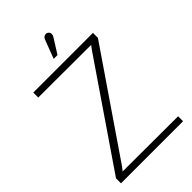

<svg xmlns="http://www.w3.org/2000/svg" viewBox="-260 -973 1065 1065"><g transform="rotate(-45 272.5 -440.5)"><path d="M336 -838Q341 -846 342 -853Q343 -860 340.5 -867Q338 -874 330 -878Q323 -882 316 -881Q309 -880 303 -875Q297 -870 294 -862L252 -752H282ZM40 -700V-661L454 -660L436 -636L28 -39V0H515V-39L81 -40L99 -63L508 -661V-700Z"/></g></svg>

Font: Advent Pro Light
Style: Regular
Weight: 300
Version: Version 3.000